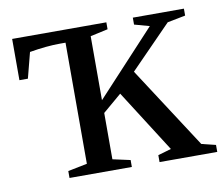

<svg xmlns="http://www.w3.org/2000/svg" viewBox="-59 -529 701 600"><g transform="rotate(-10 292.0 -229.5)"><path d="M584.5 0H401.4V-22L443.4 -34.2L317.4 -231.9L257.8 -181.2V-34.2L313.5 -22V0H115.7V-22L176.8 -34.2V-418.5H159.7Q116.7 -418.5 62.5 -409.2L41.5 -328.1H14.6V-459H313.5V-437L257.8 -424.8V-221.7L445.3 -423.8L397.5 -437V-459H559.6V-437L502.4 -425.8L371.6 -292L539.6 -33.2L584.5 -22Z"/></g></svg>

Font: Times New Roman
Style: Regular
Weight: 400
Designer: Steve Matteson
Foundry: Ascender Corporation
Version: Version 2.00.3